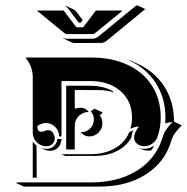

<svg xmlns="http://www.w3.org/2000/svg" viewBox="-20 -684 700 718"><path d="M39.1 0 46.9 -2H322.3Q389.6 -2 444.6 -22.6Q499.5 -43.2 536.1 -81.1Q572.8 -118.9 588.1 -170.7Q592.8 -186.5 601.7 -199.6Q610.6 -212.6 625.2 -227.5Q610.8 -227.1 600.8 -223.1L597.9 -222.2L598.1 -225.1Q598.6 -232.4 598.6 -244.1Q598.6 -317.6 562.6 -373.4Q526.6 -429.2 461.9 -458.5L465.3 -459L495.6 -445.1Q559.6 -415.3 595.1 -359.4Q630.6 -303.5 630.6 -230V-229L659.9 -215.6Q643.8 -199.5 634.3 -186Q624.8 -172.6 620.1 -156Q596.4 -77.1 525.4 -31.7Q454.3 13.7 352.5 13.7H69.3ZM75.4 -468.8H322.3Q399.9 -468.8 458.6 -440.9Q517.3 -413.1 549.2 -362.2Q581.1 -311.3 581.1 -244.1Q581.1 -208.7 569.6 -173.8Q564.2 -157.2 550 -147.2Q535.9 -137.2 518.8 -137.2Q503.4 -137.2 492.6 -146.4Q481.7 -155.5 481.7 -168.5Q481.7 -179.7 486.3 -189.6Q491 -199.5 499.8 -210.7Q492.2 -210.7 483 -208.3Q473.9 -205.8 467.3 -202.4Q473.6 -220.7 473.6 -244.1Q473.6 -306.2 430.7 -343.5Q387.7 -380.9 317.4 -380.9H210V-173.8H201.2Q201.2 -194.3 186.5 -209.1Q171.9 -223.9 151.4 -223.9Q133.3 -223.9 119.4 -212.2Q119.4 -191.4 134.5 -191.2Q139.6 -191.2 147.3 -194.2Q155 -197.3 160.2 -197.3Q171.6 -197.3 178.1 -187.3Q184.6 -177.2 184.6 -166.3Q184.6 -154.1 175.7 -145.5Q166.7 -137 154.3 -137Q132.8 -137 117.7 -151.9Q102.5 -166.7 102.5 -187.7V-395.5Q102.5 -434.8 75.4 -468.8ZM102.5 -19.5V-154.8Q108.4 -146 116.7 -139.6L117.2 -19.5ZM117.9 -644.5H218L265.6 -582H291Q338.4 -644.3 338.6 -644.5H438.7L338.1 -562Q331.5 -556.6 327.1 -556.6H229.5Q224.9 -556.6 218.5 -562ZM127.9 -132.8Q140.4 -127.2 154.3 -127.2Q170.2 -127.2 181.8 -137.8Q193.4 -148.4 194.3 -164.1H210V-157.5H208.5Q207.5 -141.8 195.8 -131Q184.1 -120.1 168 -120.1Q155 -120.1 142.1 -126.2ZM210 -107.4H317.4Q370.8 -107.4 408.9 -128.9Q447 -150.4 463.1 -189Q468.8 -191.9 471.9 -193.6Q474.6 -195.1 478.8 -196.8Q472.4 -183.8 471.9 -171.1Q453.9 -137.7 417.5 -119.3Q381.1 -100.8 331.5 -100.8H224.1ZM216.6 -540 217.5 -541.7Q223.4 -539.1 229.5 -539.1H327.1Q338.1 -539.1 349.6 -548.8L487.8 -662.1L493.2 -664.1L523.2 -650.1L380.6 -533Q369.1 -523.4 357.4 -523.4L259.5 -523.2Q252.9 -523.2 246.6 -526.1ZM224.6 -660.9 225.8 -662.4 255.9 -648.4Q261 -646 265.4 -640.1L288.1 -610.6L289.6 -609.1L282.2 -599.6H274.4L233.9 -653.1Q229.7 -658.7 224.6 -660.9ZM227.5 -125V-363.3H317.4Q370.8 -363.3 406.7 -339.6L404.3 -338.9Q378.7 -347.2 347.4 -347.2L259.5 -347.4V-279.3L262.2 -277.8Q271.5 -281.2 281.2 -281.2Q290.5 -281.2 298.6 -277.1Q306.6 -272.9 311.8 -265.6L309.6 -265.1Q289.8 -264.4 275.6 -251.2Q261.5 -238 259.8 -218.8L259.5 -211.9V-125ZM283.2 -187.5V-189.5Q303 -189.5 317 -203.5Q331.1 -217.5 331.1 -237.3Q331.1 -246.6 328.1 -253.9Q325.2 -261.2 318.8 -269.5Q323.2 -270 325.7 -271.4Q328.1 -272.7 330.3 -276.1L333.3 -277.6L363.3 -263.7Q361.3 -259 358.9 -257.1Q356.4 -255.1 352.3 -254.2Q363 -240.5 363 -223.1Q363 -202.6 348.5 -188.2Q334 -173.8 313.5 -173.8Q297.4 -173.8 283.2 -187.5ZM496.6 -132.1V-132.3Q507.1 -127.4 518.8 -127.4Q540 -127.4 556.9 -140.1Q552.5 -131.6 546.1 -122.1Q539.6 -120.6 533 -120.8Q521.2 -120.8 510.7 -125.7Z"/></svg>

Font: AgreloyS1
Style: Medium
Weight: 400
Designer: gluk
Foundry: gluk
Version: Version 0.27